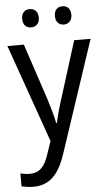

<svg xmlns="http://www.w3.org/2000/svg" viewBox="-63 -766 585 1046"><g transform="rotate(-5 229.5 -243.0)"><path d="M95 -676C95 -642 115 -626 140 -626C165 -626 186 -642 186 -676C186 -711 165 -726 140 -726C115 -726 95 -711 95 -676ZM274 -676C274 -642 294 -626 319 -626C343 -626 364 -642 364 -676C364 -711 343 -726 319 -726C294 -726 274 -711 274 -676ZM2 -536 191 0 167 70C146 135 117 168 64 168C45 168 26 165 12 161V232C29 236 51 240 77 240C169 240 218 181 253 77L457 -536H367L272 -232C255 -181 241 -129 234 -95H230C222 -138 208 -184 193 -232L92 -536Z"/></g></svg>

Font: Noto Sans Sinhala SemiCondensed
Style: Regular
Weight: 400
Width: 4
Designer: Jelle Bosma - Monotype Design Team
Foundry: Monotype Imaging Inc.
Version: Version 2.006